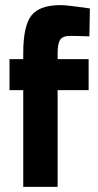

<svg xmlns="http://www.w3.org/2000/svg" viewBox="-20 -730 383 750"><path d="M205.1 -377.9V0H70.8V-377.9H17.1V-499H70.8V-522Q70.8 -629.4 102.8 -669.7Q134.8 -710 216.8 -710Q231.4 -710 260 -706.5Q288.6 -703.1 309.6 -700.2L331.1 -696.8L329.1 -587.9Q285.2 -589.8 252.9 -589.8Q225.1 -589.8 215.1 -574.7Q205.1 -559.6 205.1 -521V-499H326.2V-377.9Z"/></svg>

Font: TitilliumText25L
Style: 999 wt
Weight: 900
Designer: Accademia di Belle Arti di Urbino and others
Foundry: Accademia di Belle Arti di Urbino and others.
Version: Version 25.000